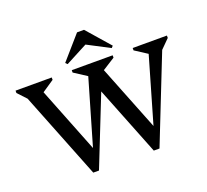

<svg xmlns="http://www.w3.org/2000/svg" viewBox="-151 -1102 1395 1297"><g transform="rotate(-20 546.0 -454.0)"><path d="M306 10 60 -611 2 -673V-690H262V-673L176 -615L361 -147L497 -614L406 -673V-690H700V-673L610 -616L796 -147L932 -616L844 -673V-690H1090V-673L1027 -610L782 10H741L544 -487L347 10ZM394 -738 381 -751 527 -918H577L723 -751L711 -738L552 -821Z"/></g></svg>

Font: Platypi
Style: Regular
Weight: 400
Designer: David Sargent
Foundry: Bolt Cutter Type
Version: Version 1.200; ttfautohint (v1.8.4.7-5d5b)